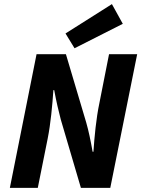

<svg xmlns="http://www.w3.org/2000/svg" viewBox="-20 -915 688 935"><path d="M28 0H164L212 -239C227 -314 235 -403 240 -476H244C254 -421 266 -371 276 -333L374 0H517L648 -651H511L464 -413C448 -337 440 -249 435 -176H431C422 -228 411 -280 400 -318L301 -651H158ZM343 -680 578 -799 525 -895 299 -752Z"/></svg>

Font: Source Sans Pro
Style: Bold Italic
Weight: 700
Italic angle: -11°
Designer: Paul D. Hunt
Foundry: Adobe Systems Incorporated
Version: Version 3.006;hotconv 1.0.111;makeotfexe 2.5.65597